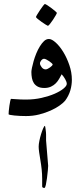

<svg xmlns="http://www.w3.org/2000/svg" viewBox="-20 -567 408 938"><path d="M331.1 -176.8Q331.1 -165 329.3 -152.1Q327.6 -139.2 323.7 -125.7Q319.8 -112.3 313.2 -99.4Q306.6 -86.4 298.3 -75.2Q289.6 -64.5 271 -51.3Q252.4 -38.1 227.3 -26.9Q202.1 -15.6 171.6 -7.8Q141.1 0 106.9 0Q93.3 0 78.1 -0.7Q63 -1.5 50.5 -2.7Q38.1 -3.9 30 -5.6Q22 -7.3 22 -8.8Q22 -12.7 22.9 -25.1Q23.9 -37.6 25.9 -50.3Q27.8 -63 30 -73.5Q32.2 -84 34.2 -84Q39.6 -84 59.8 -82.3Q80.1 -80.6 106.9 -80.6Q147.5 -80.6 183.6 -88.9Q219.7 -97.2 247.1 -109.1Q274.4 -121.1 290.3 -134.3Q306.2 -147.5 306.2 -157.2Q306.2 -167 298.1 -180.9Q290 -194.8 281.2 -204.1Q275.9 -193.8 269 -181.9Q262.2 -169.9 252.7 -160.2Q243.2 -150.4 229.2 -143.8Q215.3 -137.2 196.8 -137.2Q176.8 -137.2 164.6 -143.8Q152.3 -150.4 145.5 -160.9Q138.7 -171.4 136 -185.5Q133.3 -199.7 133.3 -215.3Q133.3 -221.7 136.2 -236.1Q139.2 -250.5 144.3 -268.6Q149.4 -286.6 157.2 -305.7Q165 -324.7 174.8 -340.6Q184.6 -356.4 195.3 -366.5Q206.1 -376.5 219.2 -376.5Q232.9 -376.5 252.2 -359.1Q271.5 -341.8 289.1 -313.2Q306.6 -284.7 318.8 -249Q331.1 -213.4 331.1 -176.8ZM237.3 -252Q237.3 -253.9 232.4 -258.5Q227.5 -263.2 220.7 -267.8Q213.9 -272.5 206.8 -276.1Q199.7 -279.8 195.3 -279.8Q188 -279.8 181.6 -272Q175.3 -264.2 175.3 -257.3Q175.3 -249.5 183.3 -238.8Q191.4 -228 203.1 -228Q207.5 -228 213.4 -231Q219.2 -233.9 224.6 -237.8Q230 -241.7 233.6 -245.6Q237.3 -249.5 237.3 -252ZM257.8 -503.9Q257.8 -501.5 252 -491.5Q246.1 -481.4 238.8 -470.2Q231.4 -459 224.1 -450Q216.8 -440.9 213.9 -440.9Q212.4 -440.9 203.1 -446.8Q193.8 -452.6 183.3 -460Q172.9 -467.3 164.3 -474.4Q155.8 -481.4 155.8 -483.9Q155.8 -486.3 162.1 -496.6Q168.5 -506.8 175.8 -518.1Q183.1 -529.3 190.2 -538.3Q197.3 -547.4 199.2 -547.4Q201.7 -547.4 211.4 -541.3Q221.2 -535.2 231.4 -527.3Q241.7 -519.5 249.8 -512.5Q257.8 -505.4 257.8 -503.9ZM215.3 243.2Q215.3 249.5 213.6 267.1Q211.9 284.7 209.5 303.5Q207 322.3 203.9 336.7Q200.7 351.1 196.8 351.1Q186.5 351.1 186 343.8V306.2Q186 284.2 183.6 261Q181.2 237.8 177.5 216.6Q173.8 195.3 171.4 178Q168.9 160.6 168.9 149.4Q168.9 137.7 172.4 120.8Q175.8 104 180.7 88.1Q185.5 72.3 190.7 60.5Q195.8 48.8 199.2 47.9Q200.7 49.8 201.4 55.2Q202.1 60.5 203.1 66.9Q204.1 73.2 204.6 79.8Q205.1 86.4 205.1 90.3V119.1Z"/></svg>

Font: Accordance
Style: Regular
Weight: 400
Version: Version 1.1 (build May 11, 2018) Miklal Software Solutions, 